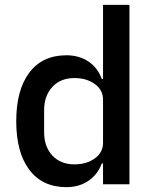

<svg xmlns="http://www.w3.org/2000/svg" viewBox="-20 -760 632 792"><path d="M405 -86H400Q383 -40 344.5 -14Q306 12 254 12Q155 12 101 -59.5Q47 -131 47 -260Q47 -389 101 -460.5Q155 -532 254 -532Q306 -532 344.5 -506.5Q383 -481 400 -434H405V-740H514V0H405ZM287 -82Q337 -82 371 -106.5Q405 -131 405 -171V-349Q405 -389 371 -413.5Q337 -438 287 -438Q230 -438 196 -401.5Q162 -365 162 -305V-215Q162 -155 196 -118.5Q230 -82 287 -82Z"/></svg>

Font: IBM Plex Sans Hebrew Medium
Style: Regular
Weight: 500
Designer: Mike Abbink, Paul van der Laan, Pieter van Rosmalen, Yanek Iontef
Foundry: Bold Monday
Version: Version 1.2